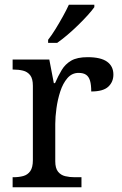

<svg xmlns="http://www.w3.org/2000/svg" viewBox="-20 -786 511 806"><path d="M33 0V-42H36Q59 -42 77.5 -47Q96 -52 107 -67.5Q118 -83 118 -114V-426Q118 -456 106.5 -470.5Q95 -485 76.5 -489.5Q58 -494 36 -494H33V-536H187L206 -437H211Q224 -467 239 -492Q254 -517 279 -531.5Q304 -546 348 -546Q403 -546 429.5 -527Q456 -508 456 -473Q456 -442 434.5 -422Q413 -402 363 -402Q363 -430 358 -447Q353 -464 341.5 -472Q330 -480 310 -480Q282 -480 263 -458Q244 -436 233 -402Q222 -368 217 -331.5Q212 -295 212 -266V-109Q212 -80 223.5 -65.5Q235 -51 253.5 -46.5Q272 -42 294 -42H322V0ZM182 -619Q197 -638 213 -664Q229 -690 244 -717Q259 -744 269 -766H376V-756Q367 -743 349 -723Q331 -703 308.5 -681Q286 -659 263 -639.5Q240 -620 220 -606H182Z"/></svg>

Font: Noto Serif Thai
Style: Regular
Weight: 400
Designer: Monotype Design Team
Foundry: Monotype Imaging Inc.
Version: Version 2.001